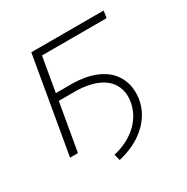

<svg xmlns="http://www.w3.org/2000/svg" viewBox="-152 -658 891 917"><g transform="rotate(-30 293.5 -199.5)"><path d="M534.7 -489.7 540.5 -528.3H141.6L50.3 0H93.8L139.2 -261.7H239.7Q265.6 -261.2 291.5 -256.6Q317.4 -252 340.8 -243.7Q363.3 -234.9 382.1 -221.7Q400.9 -208.5 413.6 -190.4Q428.2 -169.4 433.8 -142.1Q439.5 -114.7 433.1 -81.1Q425.8 -44.4 407.7 -15.6Q389.6 13.2 364.3 34.7Q338.4 56.6 306.9 71.5Q275.4 86.4 241.2 94.2L250 128.4Q289.6 119.6 327.6 102.1Q365.7 84.5 396.5 58.1Q427.2 32.2 448.2 -2.7Q469.2 -37.6 475.6 -80.6Q481 -122.6 472.9 -156Q464.8 -189.5 445.8 -215.3Q430.7 -236.3 409.4 -252Q388.2 -267.6 362.8 -277.8Q335 -289.1 303.7 -294.7Q272.5 -300.3 240.2 -300.8H145.5L178.2 -489.7Z"/></g></svg>

Font: Roboto Mono ExtraLight
Style: Italic
Weight: 250
Italic angle: -10°
Monospace: yes
Designer: Google
Version: Version 3.000